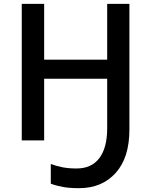

<svg xmlns="http://www.w3.org/2000/svg" viewBox="-20 -734 787 1004"><path d="M656.7 -713.9V-56.2Q656.7 90.3 585 170.2Q513.2 250 393.6 250Q345.7 250 311.5 244.1Q277.3 238.3 245.6 226.6V123.5Q275.9 134.8 307.6 140.9Q339.4 147 380.4 147Q458.5 147 499.5 92.8Q540.5 38.6 540.5 -64V-322.3H210.9V0H93.8V-713.9H210.9V-421.9H540.5V-713.9Z"/></svg>

Font: Open Sans SemiBold
Style: Regular
Weight: 600
Designer: Monotype Design Team
Foundry: Monotype Imaging Inc.
Version: Version 3.003; ttfautohint (v1.8.4)